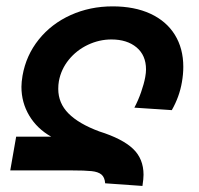

<svg xmlns="http://www.w3.org/2000/svg" viewBox="-20 -580 640 618"><path d="M209 -31.5H180H13L32 -140H145Q99.5 -165.5 74.2 -207.8Q49 -250 49 -300.5Q49 -315.5 52.5 -336.5Q64 -402 104.8 -452.8Q145.5 -503.5 207.5 -531.5Q269.5 -559.5 342.5 -559.5Q413 -559.5 464.2 -535.8Q515.5 -512 542.8 -468Q570 -424 570 -365Q570 -341 565.5 -315.5Q557.5 -268.5 533 -225.5L412.5 -233.5Q425 -257 434.2 -283.5Q443.5 -310 447.5 -332Q450 -346 450 -356.5Q450 -402 419.5 -427.5Q389 -453 338.5 -453Q299.5 -453 263 -435.8Q226.5 -418.5 201.5 -387.8Q176.5 -357 169.5 -318.5Q167.5 -307 167.5 -294Q167.5 -248 200.5 -214.8Q233.5 -181.5 299.5 -157Q374 -133.5 408 -101.2Q442 -69 442 -17.5Q442 -4.5 438.5 18.5L318.5 10Q317 -9.5 306.5 -18.2Q296 -27 274.8 -29.2Q253.5 -31.5 209 -31.5Z"/></svg>

Font: JuliaMono
Style: Bold Italic
Weight: 700
Italic angle: -9°
Monospace: yes
Designer: cormullion
Foundry: corm
Version: Version 0.057; ttfautohint (v1.8.4)